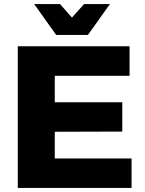

<svg xmlns="http://www.w3.org/2000/svg" viewBox="-20 -930 715 950"><path d="M415 -757H258L149 -910H277L336 -843L396 -910H524ZM251 -146H631V0H68V-701H621V-555H251V-424H585V-279L251 -278Z"/></svg>

Font: Montserrat arm
Style: Bold
Weight: 700
Designer: Julieta Ulanovsky
Foundry: Julieta Ulanovsky
Version: Version 6.000;PS 006.000;hotconv 1.0.88;makeotf.lib2.5.64775